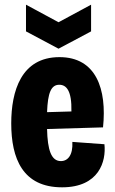

<svg xmlns="http://www.w3.org/2000/svg" viewBox="-20 -786 493 820"><path d="M91 -766V-652L230 -578L369 -652V-766L230 -691ZM245 14C403 14 434 -97 426 -170L289 -180C292 -124 270 -98 240 -98C199 -98 183 -145 181 -235L420 -242C437 -405 391 -542 234 -542C70 -542 28 -396 28 -259C28 -109 77 14 245 14ZM233 -424C263 -424 287 -400 285 -310L181 -307C184 -389 198 -424 233 -424Z"/></svg>

Font: Bricolage Grotesque 10pt Condensed ExtraBold
Style: Regular
Weight: 800
Width: 3
Designer: Mathieu Triay
Foundry: Atelier Triay
Version: Version 1.000;gftools[0.9.29]